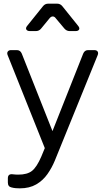

<svg xmlns="http://www.w3.org/2000/svg" viewBox="-20 -810 576 1050"><path d="M88 220Q77 220 65.5 219Q54 218 43 215Q23 211 23 188V165Q23 140 49 143Q56 144 64 144.5Q72 145 80 145Q129 145 155 124.5Q181 104 206 46L225 0L22 -508Q17 -520 22.5 -528Q28 -536 41 -536H72Q91 -536 99 -517L267 -93L435 -517Q443 -536 462 -536H495Q509 -536 514 -528Q519 -520 514 -508L280 68Q264 107 239.5 142Q215 177 178 198.5Q141 220 88 220ZM144 -640Q129 -640 124 -648.5Q119 -657 129 -669L215 -776Q226 -790 244 -790H292Q310 -790 321 -776L407 -669Q417 -657 412.5 -648.5Q408 -640 393 -640H361Q344 -640 332 -654L285 -710Q278 -720 268.5 -720Q259 -720 251 -710L205 -654Q194 -640 176 -640Z"/></svg>

Font: Pitagon Sans Text
Style: Regular
Weight: 400
Designer: Travis Tran
Foundry: Pitagon
Version: Version 1.001; ttfautohint (v1.8.4.7-5d5b);gftools[0.9.26]